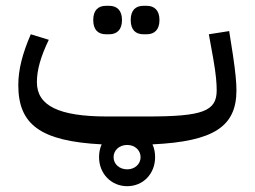

<svg xmlns="http://www.w3.org/2000/svg" viewBox="-20 -487 879 661"><path d="M418 154C473 154 514 111 514 54C514 38 511 23 505 10C717 0 794 -52 794 -176C794 -201 791 -237 782 -297L769 -380L699 -369L714 -286C724 -230 726 -198 726 -176C726 -104 678 -86 488 -86H348C183 -86 107 -123 107 -204C107 -246 120 -292 148 -350L86 -369C57 -302 43 -247 43 -194C43 -59 118 -1 330 10C324 23 321 38 321 54C321 111 363 154 418 154ZM345 -369H356C382 -369 400 -384 400 -418C400 -452 382 -467 356 -467H345C318 -467 301 -452 301 -418C301 -384 318 -369 345 -369ZM474 -369H485C511 -369 529 -384 529 -418C529 -452 511 -467 485 -467H474C447 -467 430 -452 430 -418C430 -384 447 -369 474 -369ZM418 12C445 12 464 31 464 54C464 78 444 96 418 96C391 96 371 78 371 54C371 31 390 12 418 12Z"/></svg>

Font: IBM Plex Arabic
Style: Regular
Weight: 400
Designer: Mike Abbink, Paul van der Laan, Pieter van Rosmalen, Wael Morcos, Khajak Apelian
Foundry: Bold Monday
Version: Version 1.0